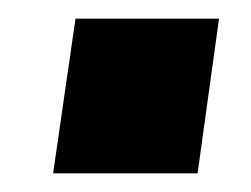

<svg xmlns="http://www.w3.org/2000/svg" viewBox="-20 -453 269 206"><path d="M215 -433 192 -267H37L61 -433Z"/></svg>

Font: Pathway Extreme Condensed ExtraBold
Style: Italic
Weight: 800
Width: 3
Italic angle: -8°
Version: Version 1.001;gftools[0.9.26]